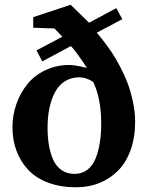

<svg xmlns="http://www.w3.org/2000/svg" viewBox="-20 -772 618 804"><path d="M545.9 -262.2Q545.9 -197.3 527.3 -145Q508.8 -92.8 475.6 -58.6Q442.4 -24.4 397.2 -6.1Q352.1 12.2 298.8 12.2Q232.9 12.2 181.2 -7.3Q129.4 -26.9 97.4 -61.5Q65.4 -96.2 48.8 -141.1Q32.2 -186 32.2 -238.8Q32.2 -289.6 48.6 -336.2Q64.9 -382.8 94.5 -419.4Q124 -456.1 169.9 -478Q215.8 -500 271 -500Q287.6 -500 315.9 -494.1L344.2 -487.8Q296.4 -559.6 276.9 -579.1L157.2 -515.1L132.8 -561L241.2 -618.2L208 -652.8L119.1 -655.8V-700.2L275.9 -752L353 -676.8L466.8 -737.8L492.2 -691.9L384.8 -634.8Q388.2 -631.3 394 -624.8Q399.9 -618.2 416.5 -596.4Q433.1 -574.7 448.5 -551.8Q463.9 -528.8 482.4 -493.9Q501 -459 514.2 -424.3Q527.3 -389.6 536.6 -346.4Q545.9 -303.2 545.9 -262.2ZM403.8 -255.9Q403.8 -359.9 370.1 -429.2Q340.8 -448.2 312 -448.2Q276.9 -448.2 250.5 -430.9Q224.1 -413.6 209 -383.3Q193.8 -353 186.5 -316.7Q179.2 -280.3 179.2 -237.8Q179.2 -198.2 184.6 -165.5Q189.9 -132.8 202.1 -104.5Q214.4 -76.2 237.1 -60.1Q259.8 -43.9 292 -43.9Q323.2 -43.9 345.7 -61Q368.2 -78.1 380.4 -108.6Q392.6 -139.2 398.2 -175.5Q403.8 -211.9 403.8 -255.9Z"/></svg>

Font: Veleka
Style: Bold
Weight: 700
Designer: Stefan Peev, Context Ltd, 2016; SIL International, 1997-2014.
Foundry: Stefan Peev, Context Ltd, 2016
Version: Version 1.000